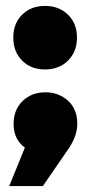

<svg xmlns="http://www.w3.org/2000/svg" viewBox="-20 -519 305 649"><path d="M11.2 109.9 64 -20Q25.9 -47.9 25.9 -100.1Q25.9 -147.5 56.2 -177.2Q86.4 -207 133.8 -207Q178.2 -207 209.7 -178.7Q241.2 -150.4 241.2 -101.1Q241.2 -60.1 212.9 -18.1L125 109.9ZM24.9 -392.1Q24.9 -439.5 54.7 -469.2Q84.5 -499 131.8 -499Q179.7 -499 210 -469.2Q240.2 -439.5 240.2 -392.1Q240.2 -344.2 210 -314.2Q179.7 -284.2 131.8 -284.2Q84.5 -284.2 54.7 -314.2Q24.9 -344.2 24.9 -392.1Z"/></svg>

Font: Trueno UltraBlack
Style: Regular
Weight: 950
Designer: Julieta Ulanovsky
Foundry: Julieta Ulanovsky
Version: Version 3.001b | FøM Fix